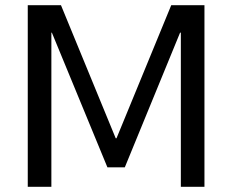

<svg xmlns="http://www.w3.org/2000/svg" viewBox="-20 -720 895 740"><path d="M87 -700H215L426 -187H429L640 -700H768V0H677V-594H674L461 -75H394L180 -594H178V0H87Z"/></svg>

Font: Pathway Extreme 72pt Medium
Style: Regular
Weight: 500
Designer: Eduardo Rodriguez Tunni
Foundry: Eduardo Rodriguez Tunni
Version: Version 1.001;gftools[0.9.26]